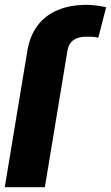

<svg xmlns="http://www.w3.org/2000/svg" viewBox="-80 -780 462 800"><path d="M106.9 0H-60.1L34.2 -569.8Q44.9 -631.8 77.1 -674.3Q109.4 -716.8 161.1 -738.3Q212.9 -759.8 281.2 -759.8Q301.3 -759.8 321.3 -757.1Q341.3 -754.4 362.3 -750L329.6 -623Q318.4 -625.5 308.1 -626.5Q297.9 -627.4 279.8 -627Q247.1 -627.4 226.6 -613.3Q206.1 -599.1 201.2 -569.8Z"/></svg>

Font: Inter Tight ExtraBold
Style: Italic
Weight: 800
Italic angle: -9.39999°
Designer: Rasmus Andersson
Foundry: rsms
Version: Version 3.004